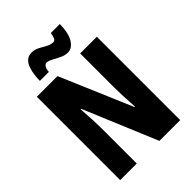

<svg xmlns="http://www.w3.org/2000/svg" viewBox="-263 -1045 1163 1163"><g transform="rotate(-45 319.0 -463.5)"><path d="M576 0H398L200 -473H196Q200 -417 202 -373.5Q204 -330 204 -300V0H62V-714H239L436 -252H440Q437 -304 435 -346Q433 -388 433 -419V-714H576ZM472 -927Q471 -850 446 -810Q421 -770 385 -770Q360 -770 335 -782Q310 -794 287.5 -806.5Q265 -819 248 -819Q240 -819 231 -807.5Q222 -796 220 -769H143Q143 -792 146.5 -819Q150 -846 158.5 -870.5Q167 -895 184 -910.5Q201 -926 229 -926Q255 -926 278.5 -913.5Q302 -901 323.5 -889Q345 -877 367 -877Q379 -877 385 -890Q391 -903 395 -927Z"/></g></svg>

Font: Noto Sans Thai ExtCond ExtBd
Style: Regular
Weight: 800
Width: 2
Designer: Monotype Design Team
Foundry: Monotype Imaging Inc.
Version: Version 2.002; ttfautohint (v1.8.4.7-5d5b)